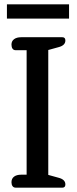

<svg xmlns="http://www.w3.org/2000/svg" viewBox="-20 -867 355 887"><path d="M12 -847H299V-781H12ZM33 -25Q33 -42 45 -51Q57 -60 78 -60H103V-635H53Q43 -635 38 -642Q33 -649 33 -661Q33 -677 45 -686Q57 -695 78 -695H268Q282 -695 282 -680Q282 -657 250 -649L203 -636V-59L250 -46Q282 -38 282 -15Q282 0 268 0H53Q43 0 38 -7Q33 -14 33 -25Z"/></svg>

Font: Maitree Medium
Style: Regular
Weight: 500
Designer: CadsonDemak Team
Foundry: CadsonDemak
Version: Version 1.000